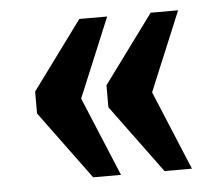

<svg xmlns="http://www.w3.org/2000/svg" viewBox="-38 -514 563 488"><g transform="rotate(-5 243.0 -270.0)"><path d="M53 -242V-298L181 -472H252L168 -270L252 -68H181ZM235 -242V-298L363 -472H433L349 -270L433 -68H363Z"/></g></svg>

Font: Noto Serif CondBlack
Style: Regular
Weight: 900
Width: 3
Designer: Monotype Design Team
Foundry: Monotype Imaging Inc.
Version: Version 1.001